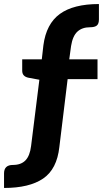

<svg xmlns="http://www.w3.org/2000/svg" viewBox="-94 -760 529 951"><path d="M-74 171V99Q-74 57 -30 57Q10 57 32 34.5Q54 12 60 -37L101 -365L47 -375Q32 -378 24 -386.5Q16 -395 16 -410V-466H113L121 -536Q135 -642 202.5 -691Q270 -740 396 -740V-664Q396 -642 385.5 -633.5Q375 -625 352 -625Q313 -625 289.5 -603.5Q266 -582 258 -532L249 -466H389V-368H241L200 -32Q188 78 119.5 124.5Q51 171 -74 171Z"/></svg>

Font: Aleo ExtraBold
Style: Regular
Weight: 800
Designer: Alessio Laiso
Foundry: Alessio Laiso
Version: Version 2.001;gftools[0.9.29]